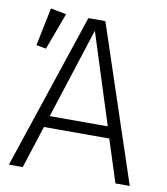

<svg xmlns="http://www.w3.org/2000/svg" viewBox="-79 -765 724 832"><g transform="rotate(10 282.5 -349.0)"><path d="M409.2 -237.8 282.2 -636.2 153.8 -237.8ZM424.8 -187H137.2L77.1 0H16.1L245.1 -685.1H319.8L547.9 0H484.9ZM86.9 -522.9 43.9 -530.8 78.1 -698.2 147 -685.1Z"/></g></svg>

Font: FiraSans-Light
Style: Regular
Weight: 300
Designer: Carrois Corporate & Edenspiekermann AG
Foundry: Carrois Corporate GbR & Edenspiekermann AG
Version: Version 3.106;PS 003.106;hotconv 1.0.70;makeotf.lib2.5.58329